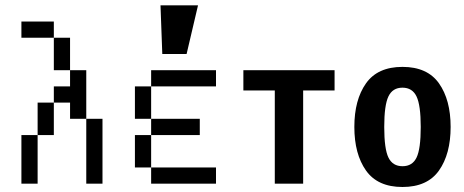

<svg xmlns="http://www.w3.org/2000/svg" viewBox="-20 -708 1790 740"><path d="M125 -62.5V0H62.5V-62.5ZM125 -125V-62.5H62.5V-125ZM125 -187.5V-125H62.5V-187.5ZM187.5 -312.5V-250H125V-312.5ZM375 -125V-62.5H312.5V-125ZM375 -187.5V-125H312.5V-187.5ZM375 -250V-187.5H312.5V-250ZM312.5 -312.5V-250H250V-312.5ZM312.5 -375V-312.5H250V-375ZM125 -625V-562.5H62.5V-625ZM312.5 -437.5V-375H250V-437.5ZM250 -562.5V-500H187.5V-562.5ZM187.5 -625V-562.5H125V-625ZM250 -500V-437.5H187.5V-500ZM250 -375V-312.5H187.5V-375ZM187.5 -250V-187.5H125V-250ZM375 -62.5V0H312.5V-62.5Z M750 -62.5V0H687.5V-62.5ZM687.5 -62.5V0H625V-62.5ZM625 -62.5V0H562.5V-62.5ZM562.5 -125V-62.5H500V-125ZM562.5 -187.5V-125H500V-187.5ZM562.5 -312.5V-250H500V-312.5ZM562.5 -375V-312.5H500V-375ZM625 -437.5V-375H562.5V-437.5ZM687.5 -437.5V-375H625V-437.5ZM750 -437.5V-375H687.5V-437.5ZM625 -250V-187.5H562.5V-250ZM687.5 -250V-187.5H625V-250ZM750 -250V-187.5H687.5V-250ZM812.5 -437.5V-375H750V-437.5ZM812.5 -62.5V0H750V-62.5ZM743.2 -687.5 699.2 -500H605.5L598.6 -687.5Z M1148.4 -359.4V0H1039.1V-359.4H918V-437.5H1269.5V-359.4Z M1345.7 -218.8Q1345.7 -323.2 1390.6 -386.7Q1435.5 -450.2 1531.2 -450.2Q1627 -450.2 1671.9 -386.7Q1716.8 -323.2 1716.8 -218.8Q1716.8 -114.3 1671.9 -50.8Q1627 12.7 1531.2 12.7Q1435.5 12.7 1390.6 -50.8Q1345.7 -114.3 1345.7 -218.8ZM1601.6 -218.7Q1601.6 -302.7 1585.3 -336.4Q1569.1 -370.1 1531.1 -370.1Q1493.2 -370.1 1477.1 -336.4Q1460.9 -302.7 1460.9 -218.7Q1460.9 -133.8 1477.2 -100.6Q1493.4 -67.4 1531.4 -67.4Q1569.3 -67.4 1585.4 -100.6Q1601.6 -133.8 1601.6 -218.7Z"/></svg>

Font: Sudo Var
Style: Regular
Weight: 400
Monospace: yes
Designer: Jens Kutilek
Foundry: Jens Kutilek
Version: Version 0.065;FEAKit 1.0